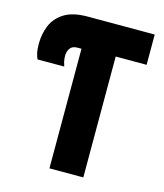

<svg xmlns="http://www.w3.org/2000/svg" viewBox="-108 -795 746 876"><g transform="rotate(15 265.0 -357.0)"><path d="M208 0V-565H189Q165 -565 154.5 -550Q144 -535 144 -515Q144 -499 147 -486.5Q150 -474 153 -466H27Q23 -473 18.5 -490.5Q14 -508 14 -537Q14 -583 30.5 -623Q47 -663 87 -688.5Q127 -714 198 -714H514V-571H368V0Z"/></g></svg>

Font: Noto Sans Mono Condensed Black
Style: Regular
Weight: 900
Width: 3
Designer: Monotype Design Team
Foundry: Monotype Imaging Inc.
Version: Version 2.014